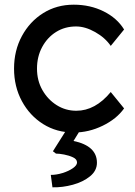

<svg xmlns="http://www.w3.org/2000/svg" viewBox="-20 -556 575 820"><path d="M295 10Q222 10 164.5 -26Q107 -62 73.5 -124Q40 -186 40 -263Q40 -340 73.5 -402Q107 -464 164.5 -500Q222 -536 295 -536Q365 -536 422.5 -507.5Q480 -479 510 -430L453 -360Q429 -395 386.5 -419Q344 -443 305 -443Q257 -443 219.5 -419.5Q182 -396 160 -355Q138 -314 138 -263Q138 -212 161 -171.5Q184 -131 222 -107Q260 -83 306 -83Q387 -83 453 -163L510 -93Q478 -48 418.5 -19Q359 10 295 10ZM204 244 197 191Q221 191 247 183Q273 175 291 162.5Q309 150 309 138Q309 124 292 116Q275 108 254 104Q233 100 219 100L206 90L278 -24H337L294 46Q394 67 394 139Q394 173 364.5 197Q335 221 291 233Q247 245 204 244Z"/></svg>

Font: Lexend Deca
Style: Regular
Weight: 400
Designer: Bonnie Shaver-Troup, Thomas Jockin
Foundry: Lexend
Version: Version 1.008; ttfautohint (v1.8.4.7-5d5b)